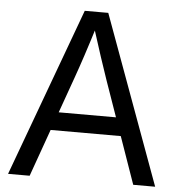

<svg xmlns="http://www.w3.org/2000/svg" viewBox="-52 -777 766 826"><g transform="rotate(5 331.0 -364.0)"><path d="M13.2 0 280.8 -727.5H382.3L648.4 0H553.7L400.4 -437Q385.7 -479.5 366.9 -536.4Q348.1 -593.3 319.3 -684.6H343.3Q314.9 -592.8 296.1 -535.9Q277.3 -479 262.2 -437L106.4 0ZM150.4 -204.1V-282.7H510.7V-204.1Z"/></g></svg>

Font: Inter 28pt
Style: Regular
Weight: 400
Designer: Rasmus Andersson
Foundry: rsms
Version: Version 4.001;git-66647c0bb